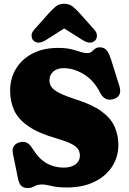

<svg xmlns="http://www.w3.org/2000/svg" viewBox="-20 -960 668 996"><path d="M327 12.5Q277.5 12.5 247.2 4.8Q217 -3 198.5 -3Q173.5 -3 158.5 6.2Q143.5 15.5 123.5 15.5Q101 15.5 89.5 3.2Q78 -9 72.5 -37.5L46.5 -166Q42.5 -186 51.2 -200.8Q60 -215.5 80.5 -221.5Q101.5 -227.5 117.8 -220.2Q134 -213 149.5 -188Q182.5 -135 222.2 -112.8Q262 -90.5 310.5 -90.5Q349 -90.5 371.8 -107.5Q394.5 -124.5 394.5 -152.5Q394.5 -171.5 385.2 -186Q376 -200.5 350.2 -213.8Q324.5 -227 275.5 -241.5Q181.5 -268 128.5 -304.2Q75.5 -340.5 54 -386.5Q32.5 -432.5 32.5 -489Q32.5 -553 62.8 -603.2Q93 -653.5 149 -682.5Q205 -711.5 282 -711.5Q321.5 -711.5 349 -704.8Q376.5 -698 396.2 -691.2Q416 -684.5 433 -684.5Q447 -684.5 455.5 -692Q464 -699.5 473 -707Q482 -714.5 498.5 -714.5Q519.5 -714.5 532.8 -699.5Q546 -684.5 558.5 -644L599.5 -513Q616 -458 565 -445Q522.5 -434 499.5 -479Q466.5 -544 414.2 -575.2Q362 -606.5 311 -606.5Q275.5 -606.5 256 -588.5Q236.5 -570.5 236.5 -544Q236.5 -523.5 248 -507.8Q259.5 -492 288.8 -477.2Q318 -462.5 371 -445Q457 -418.5 505.8 -383Q554.5 -347.5 574.2 -303.5Q594 -259.5 594 -208Q594 -146.5 562 -96.5Q530 -46.5 470 -17Q410 12.5 327 12.5ZM218.5 -752.5Q178 -727 154 -749Q145 -757.5 143.8 -773.8Q142.5 -790 158.5 -807.5L232 -890Q252.5 -912.5 269.5 -926.5Q286.5 -940.5 313 -940.5Q339.5 -940.5 356.8 -926.5Q374 -912.5 394.5 -890L468 -807.5Q484 -790 482.8 -773.8Q481.5 -757.5 472.5 -749Q448.5 -727 408 -752.5L313 -812.5Z"/></svg>

Font: Fraunces 72pt SuperSoft Black
Style: Regular
Weight: 900
Version: Version 1.000;[0bf87f6ff]